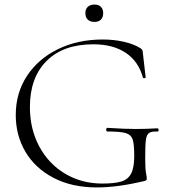

<svg xmlns="http://www.w3.org/2000/svg" viewBox="-20 -809 753 841"><path d="M49 -305Q49 -402 98.5 -477Q148 -552 234.5 -594Q321 -636 430 -636Q479 -636 522.5 -626Q566 -616 595 -598Q602 -593 603.5 -589.5Q605 -586 605.5 -581.5Q606 -577 606 -575L618 -470Q618 -467 612.5 -466.5Q607 -466 606 -469Q587 -540 531 -577.5Q475 -615 389 -615Q257 -615 184 -542Q111 -469 111 -340Q111 -244 152 -167.5Q193 -91 265.5 -48Q338 -5 428 -5Q482 -5 511.5 -14Q541 -23 554.5 -49Q568 -75 568 -126Q568 -178 561 -198.5Q554 -219 531 -226Q508 -233 451 -233Q445 -233 445 -241Q445 -244 446.5 -246.5Q448 -249 450 -249Q527 -244 574 -244Q619 -244 670 -247Q672 -247 673.5 -244.5Q675 -242 675 -240Q675 -233 670 -233Q644 -234 633 -226.5Q622 -219 619 -196Q616 -173 616 -116Q616 -71 619.5 -52Q623 -33 623 -28Q623 -22 621 -20Q619 -18 612 -16Q495 12 404 12Q295 12 214.5 -30Q134 -72 91.5 -144Q49 -216 49 -305ZM354 -752Q354 -769 364.5 -779Q375 -789 394 -789Q412 -789 422 -779Q432 -769 432 -752Q432 -733 422 -723Q412 -713 394 -713Q375 -713 364.5 -723Q354 -733 354 -752Z"/></svg>

Font: Cormorant Infant Light
Style: Regular
Weight: 300
Designer: Christian Thalmann (Catharsis Fonts)
Version: Version 3.000